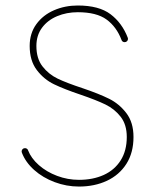

<svg xmlns="http://www.w3.org/2000/svg" viewBox="-20 -666 564 698"><path d="M58.6 -115.2Q58.6 -120.1 62 -123.8Q65.4 -127.4 70.8 -127.4Q74.7 -127.4 77.9 -125.2Q81.1 -123 82 -119.6Q93.3 -90.3 121.3 -65.7Q149.4 -41 187.7 -26.6Q226.1 -12.2 267.1 -12.2Q317.9 -12.2 357.2 -30Q396.5 -47.9 418.7 -83Q440.9 -118.2 440.9 -168Q440.9 -212.9 418.7 -241.5Q396.5 -270 363.3 -286.1Q330.1 -302.2 272.9 -321.8Q213.4 -341.8 176.5 -359.6Q139.6 -377.4 113.8 -411.4Q87.9 -445.3 87.9 -499Q87.9 -544.9 112.1 -578.1Q136.2 -611.3 176.3 -628.7Q216.3 -646 262.7 -646Q339.8 -646 381.8 -614.3Q423.8 -582.5 444.3 -529.3Q445.3 -526.4 445.3 -524.9Q445.3 -520 441.9 -516.4Q438.5 -512.7 433.1 -512.7Q429.2 -512.7 426 -514.9Q422.9 -517.1 421.9 -520.5Q403.8 -568.4 367.4 -595Q331.1 -621.6 262.7 -621.6Q222.2 -621.6 187.7 -607.2Q153.3 -592.8 132.8 -565.2Q112.3 -537.6 112.3 -499Q112.3 -453.1 134.5 -424.6Q156.7 -396 189.7 -380.1Q222.7 -364.3 280.8 -345.2Q339.8 -325.2 376.7 -306.9Q413.6 -288.6 439.5 -254.6Q465.3 -220.7 465.3 -168Q465.3 -110.8 439.5 -70.3Q413.6 -29.8 368.7 -8.8Q323.7 12.2 267.1 12.2Q221.7 12.2 178.7 -3.9Q135.7 -20 104.2 -48.1Q72.8 -76.2 59.6 -110.8Q58.6 -113.8 58.6 -115.2Z"/></svg>

Font: Velvelyne Light
Style: Regular
Weight: 200
Designer: Manon Van der Borght et Mariel Nils
Foundry: Velvetyne
Version: Version 1.070